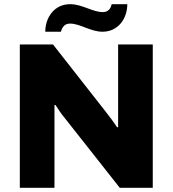

<svg xmlns="http://www.w3.org/2000/svg" viewBox="-20 -900 827 920"><path d="M197 -748H272C278 -773 293 -787 315 -787C365 -787 413 -748 471 -748C547 -748 590 -812 590 -880H515C510 -855 495 -842 473 -842C423 -842 374 -880 316 -880C240 -880 197 -816 197 -748ZM75 0H241V-396L246 -397C256 -382 271 -357 289 -336L554 0H712V-687H546V-291L541 -290C530 -308 498 -351 484 -368L234 -687H75Z"/></svg>

Font: Archivo ExtraBold
Style: Regular
Weight: 800
Designer: Hector Gatti
Foundry: Omnibus-Type
Version: Version 2.001